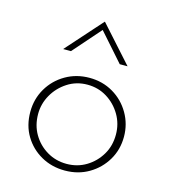

<svg xmlns="http://www.w3.org/2000/svg" viewBox="-100 -720 710 806"><g transform="rotate(15 255.5 -316.5)"><path d="M52 -194Q52 -250 79 -296Q106 -342 152.5 -369Q199 -396 256 -396Q313 -396 359 -369Q405 -342 432 -295.5Q459 -249 459 -194Q459 -138 432 -92.5Q405 -47 359 -20Q313 7 255 7Q198 7 152 -19Q106 -45 79 -90Q52 -135 52 -194ZM86 -194Q86 -145 108.5 -106.5Q131 -68 169.5 -45Q208 -22 255 -22Q302 -22 340 -45Q378 -68 401 -106.5Q424 -145 424 -194Q424 -241 401 -280Q378 -319 340 -342.5Q302 -366 255 -366Q207 -366 168.5 -341Q130 -316 108 -277Q86 -238 86 -194ZM363 -484 249 -613 266 -615 151 -484H117L256 -640H257L397 -484Z"/></g></svg>

Font: Josefin Sans ExtraLight
Style: Regular
Weight: 250
Designer: Santiago Orozco
Foundry: Typemade
Version: Version 2.000